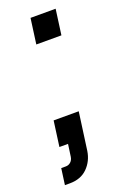

<svg xmlns="http://www.w3.org/2000/svg" viewBox="-129 -540 480 733"><g transform="rotate(-20 111.0 -173.5)"><path d="M83 -393 97 -496H199L185 -393ZM2 149 11 83H30Q41 83 49.5 75.5Q58 68 60 55L67 5H32L46 -98H148L127 55Q121 95 94 122Q67 149 22 149Z"/></g></svg>

Font: Host Grotesk Light
Style: Italic
Weight: 300
Italic angle: -8°
Designer: Doğukan Karapınar based on Poppins by Indian Type Foundry, Jonny Pinhorn
Foundry: Element Type
Version: Version 1.001; ttfautohint (v1.8.4.7-5d5b)